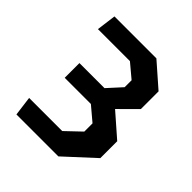

<svg xmlns="http://www.w3.org/2000/svg" viewBox="-196 -871 1011 1011"><g transform="rotate(45 310.0 -365.0)"><path d="M67.5 -108.8H314.1L398.2 -188.9V-250.2L319.9 -316.3H125V-425.9H311.6L383.2 -504.5V-556.2L305.8 -621.2H67.5L81.7 -730H394L525 -615.2V-483.2L386.1 -345.1L403.6 -409.6L556.7 -275.6V-149.8L394 0H81.7Z"/></g></svg>

Font: Monaspace Krypton Var ExLight
Style: Regular
Weight: 200
Designer: Riley Cran and the Lettermatic Team
Version: Version 1.200 (Monaspace Krypton Var)